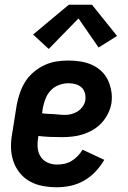

<svg xmlns="http://www.w3.org/2000/svg" viewBox="-20 -784 540 812"><path d="M221 8Q191 8 161 2.5Q131 -3 106 -17Q81 -31 63 -53.5Q45 -76 36 -103.5Q27 -131 26.5 -161.5Q26 -192 32 -222L51 -342Q56 -367 64.5 -392Q73 -417 87.5 -439.5Q102 -462 123.5 -480Q145 -498 169 -509Q193 -520 218.5 -524Q244 -528 269 -528Q295 -528 320.5 -524Q346 -520 368.5 -510Q391 -500 409 -483Q427 -466 437 -444Q447 -422 451 -397Q455 -372 451 -346Q447 -324 436.5 -303Q426 -282 410 -264.5Q394 -247 373.5 -235Q353 -223 331 -216Q309 -209 286.5 -206.5Q264 -204 242 -204Q217 -204 192 -205Q167 -206 142 -209V-207Q138 -185 139 -163Q140 -141 150.5 -123.5Q161 -106 180 -97Q199 -88 221 -88Q237 -88 253 -91.5Q269 -95 283 -103.5Q297 -112 309 -124.5Q321 -137 329 -151L421 -108Q406 -82 384.5 -59Q363 -36 336 -20.5Q309 -5 279.5 1.5Q250 8 221 8ZM254 -298Q268 -298 282 -301.5Q296 -305 308.5 -313Q321 -321 330 -334Q339 -347 341 -361Q343 -376 339 -390.5Q335 -405 324.5 -414.5Q314 -424 299.5 -428Q285 -432 270 -432Q250 -432 229.5 -424.5Q209 -417 194.5 -401.5Q180 -386 172.5 -366.5Q165 -347 161 -327L158 -305Q170 -303 182 -302.5Q194 -302 206 -301.5Q218 -301 230 -299.5Q242 -298 254 -298ZM186 -577 120 -638 271 -764H369L475 -632L397 -583L312 -706Z"/></svg>

Font: Iosevka SS04
Style: Bold Italic
Weight: 700
Italic angle: -9°
Monospace: yes
Designer: Belleve Invis
Foundry: Belleve Invis
Version: Version 19.0.0; ttfautohint (v1.8.4)